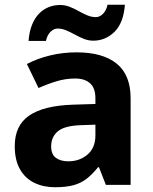

<svg xmlns="http://www.w3.org/2000/svg" viewBox="-20 -777 644 807"><path d="M302 -557Q412 -557 470.5 -509.5Q529 -462 529 -364V0H425L396 -74H392Q369 -45 344.5 -26Q320 -7 288.5 1.5Q257 10 211 10Q163 10 124.5 -8.5Q86 -27 64 -65.5Q42 -104 42 -163Q42 -250 103 -291.5Q164 -333 286 -337L381 -340V-364Q381 -407 358.5 -427Q336 -447 296 -447Q256 -447 218 -435.5Q180 -424 142 -407L93 -508Q137 -531 190.5 -544Q244 -557 302 -557ZM323 -251Q251 -249 223 -225Q195 -201 195 -162Q195 -128 215 -113.5Q235 -99 267 -99Q315 -99 348 -127.5Q381 -156 381 -208V-253ZM100 -605Q103 -644 114.5 -672.5Q126 -701 144 -719.5Q162 -738 184.5 -747Q207 -756 233 -756Q253 -756 272.5 -748.5Q292 -741 310.5 -730.5Q329 -720 347 -712.5Q365 -705 383 -705Q398 -705 412 -718Q426 -731 432 -757H505Q499 -680 461 -643Q423 -606 372 -606Q352 -606 333 -613.5Q314 -621 295 -631.5Q276 -642 258 -649.5Q240 -657 222 -657Q207 -657 193 -644Q179 -631 173 -605Z"/></svg>

Font: Noto Sans Armenian
Style: Bold
Weight: 700
Version: Version 2.007